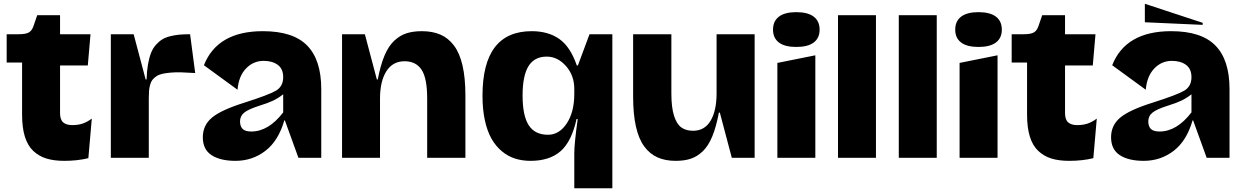

<svg xmlns="http://www.w3.org/2000/svg" viewBox="-20 -830 6537 1010"><path d="M295.9 -234.9Q295.9 -200.7 312.3 -186.3Q328.6 -171.9 359.9 -171.9Q390.1 -171.9 413.8 -179.7Q437.5 -187.5 462.9 -206.1L444.8 2Q388.2 16.1 317.9 16.1Q263.7 16.1 224.1 3.9Q184.6 -8.3 155 -36.1Q125.5 -64 110.8 -111.3Q96.2 -158.7 96.2 -226.1V-501H15.1V-649.9H77.1Q115.7 -649.9 131.8 -659.4Q147.9 -668.9 155.8 -691.9L175.8 -750H295.9V-649.9H456.1L441.9 -485.8H295.9Z M563 -649.9H683.1L746.1 -412.1H751Q752.4 -456.5 758.5 -491.5Q764.6 -526.4 774.4 -551.3Q784.2 -576.2 800 -594Q815.9 -611.8 833.3 -622.6Q850.6 -633.3 875 -639.4Q899.4 -645.5 923.6 -647.7Q947.8 -649.9 980 -649.9L1006.8 -445.8Q964.4 -448.7 932.4 -449.5Q900.4 -450.2 875 -447.8Q849.6 -445.3 832 -441.2Q814.5 -437 801.5 -428Q788.6 -418.9 781.2 -409.2Q773.9 -399.4 769.5 -383.3Q765.1 -367.2 763.9 -351.1Q762.7 -335 762.7 -311V0H563Z M1265.6 -290Q1393.6 -330.6 1431.6 -353Q1469.7 -375.5 1469.7 -423.8Q1469.7 -467.8 1441.2 -488.8Q1412.6 -509.8 1366.7 -509.8Q1312.5 -509.8 1273.9 -469.5Q1235.4 -429.2 1229.5 -357.9L1052.7 -486.8Q1123.5 -666 1362.8 -666Q1522 -666 1595.9 -590.3Q1669.9 -514.6 1669.9 -361.8V0H1549.8L1478.5 -196.8H1475.6Q1444.8 -89.4 1376.2 -36.6Q1307.6 16.1 1218.8 16.1Q1138.7 16.1 1092.8 -13.9Q1046.9 -43.9 1046.9 -107.9Q1046.9 -170.9 1095 -211.2Q1143.1 -251.5 1265.6 -290ZM1242.7 -191.9Q1242.7 -165.5 1256.1 -151.9Q1269.5 -138.2 1301.8 -138.2Q1392.6 -138.2 1469.7 -238.8V-334Q1444.3 -314 1417.5 -301Q1390.6 -288.1 1344.7 -273.9Q1286.6 -255.4 1264.6 -237.5Q1242.7 -219.7 1242.7 -191.9Z M1779.3 -649.9H1899.4L1962.4 -412.1H1967.3Q1981.4 -486.8 2002.4 -536.9Q2023.4 -586.9 2053 -615Q2082.5 -643.1 2117.2 -654.5Q2151.9 -666 2199.2 -666Q2255.4 -666 2296.9 -647.9Q2338.4 -629.9 2368.2 -590.3Q2397.9 -550.8 2413.1 -485.4Q2428.2 -419.9 2428.2 -328.1V0H2227.1V-312Q2227.1 -418.9 2197.5 -463.4Q2168 -507.8 2108.4 -507.8Q2045.4 -507.8 2012.2 -454.8Q1979 -401.9 1979 -311V0H1779.3Z M2518.1 -326.2Q2518.1 -666 2776.9 -666Q2863.8 -666 2922.1 -625Q2980.5 -584 3014.2 -485.8H3020L3081.1 -649.9H3201.2V160.2H3001V-23.9Q3001 -74.7 3019 -204.1H3013.2V-205.1Q2987.3 -85.9 2929.2 -34.9Q2871.1 16.1 2771 16.1Q2727.1 16.1 2689.5 4.2Q2651.9 -7.8 2619.9 -34.4Q2587.9 -61 2565.4 -100.6Q2543 -140.1 2530.5 -197.5Q2518.1 -254.9 2518.1 -326.2ZM2729 -327.1Q2729 -221.7 2761.2 -171.4Q2793.5 -121.1 2862.8 -121.1Q2921.9 -121.1 2961.4 -180.9Q3001 -240.7 3001 -335.9V-361.8Q3001 -433.6 2957 -482.9Q2913.1 -532.2 2856 -532.2Q2791 -532.2 2760 -481.9Q2729 -431.6 2729 -327.1Z M3310.5 -649.9H3511.7V-337.9Q3511.7 -265.1 3525.6 -221.2Q3539.6 -177.2 3564 -159.7Q3588.4 -142.1 3626 -142.1Q3686.5 -142.1 3718 -194.8Q3749.5 -247.6 3749.5 -338.9V-649.9H3949.7V0H3829.6L3766.6 -237.8H3761.7Q3747.6 -163.1 3727.1 -113Q3706.5 -63 3677.5 -34.9Q3648.4 -6.8 3614.7 4.6Q3581.1 16.1 3534.7 16.1Q3479.5 16.1 3439 -2Q3398.4 -20 3369.1 -59.6Q3339.8 -99.1 3325.2 -164.6Q3310.5 -230 3310.5 -321.8Z M4168.5 -583Q4108.4 -583 4077.4 -606.4Q4046.4 -629.9 4046.4 -673.8Q4046.4 -718.8 4077.4 -742.4Q4108.4 -766.1 4168.5 -766.1Q4229.5 -766.1 4260.5 -742.4Q4291.5 -718.8 4291.5 -673.8Q4291.5 -629.9 4260.5 -606.4Q4229.5 -583 4168.5 -583ZM4269 0H4069.3V-499L4269 -539.1Z M4587.9 0H4388.2V-750H4587.9Z M4907.7 0H4708V-750H4907.7Z M5127 -583Q5066.9 -583 5035.9 -606.4Q5004.9 -629.9 5004.9 -673.8Q5004.9 -718.8 5035.9 -742.4Q5066.9 -766.1 5127 -766.1Q5188 -766.1 5219 -742.4Q5250 -718.8 5250 -673.8Q5250 -629.9 5219 -606.4Q5188 -583 5127 -583ZM5227.5 0H5027.8V-499L5227.5 -539.1Z M5582.5 -234.9Q5582.5 -200.7 5598.9 -186.3Q5615.2 -171.9 5646.5 -171.9Q5676.8 -171.9 5700.4 -179.7Q5724.1 -187.5 5749.5 -206.1L5731.4 2Q5674.8 16.1 5604.5 16.1Q5550.3 16.1 5510.7 3.9Q5471.2 -8.3 5441.7 -36.1Q5412.1 -64 5397.5 -111.3Q5382.8 -158.7 5382.8 -226.1V-501H5301.8V-649.9H5363.8Q5402.3 -649.9 5418.5 -659.4Q5434.6 -668.9 5442.4 -691.9L5462.4 -750H5582.5V-649.9H5742.7L5728.5 -485.8H5582.5Z M6306.6 -699.2 6002.4 -712.9V-810.1L6306.6 -710ZM6043.5 -290Q6171.4 -330.6 6209.5 -353Q6247.6 -375.5 6247.6 -423.8Q6247.6 -467.8 6219 -488.8Q6190.4 -509.8 6144.5 -509.8Q6090.3 -509.8 6051.8 -469.5Q6013.2 -429.2 6007.3 -357.9L5830.6 -486.8Q5901.4 -666 6140.6 -666Q6299.8 -666 6373.8 -590.3Q6447.8 -514.6 6447.8 -361.8V0H6327.6L6256.3 -196.8H6253.4Q6222.7 -89.4 6154.1 -36.6Q6085.4 16.1 5996.6 16.1Q5916.5 16.1 5870.6 -13.9Q5824.7 -43.9 5824.7 -107.9Q5824.7 -170.9 5872.8 -211.2Q5920.9 -251.5 6043.5 -290ZM6020.5 -191.9Q6020.5 -165.5 6033.9 -151.9Q6047.4 -138.2 6079.6 -138.2Q6170.4 -138.2 6247.6 -238.8V-334Q6222.2 -314 6195.3 -301Q6168.5 -288.1 6122.6 -273.9Q6064.5 -255.4 6042.5 -237.5Q6020.5 -219.7 6020.5 -191.9Z"/></svg>

Font: Mayenne Sans Regular
Style: Regular
Weight: 600
Width: 6
Designer: Jérémy Landes — Studio Triple
Foundry: Jérémy Landes — Studio Triple
Version: Version 1.001;hotconv 1.0.109;makeotfexe 2.5.65596